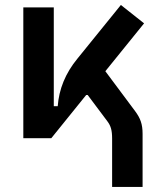

<svg xmlns="http://www.w3.org/2000/svg" viewBox="-20 -547 626 760"><path d="M183.1 0 324.2 -174.8 404.3 -67.9C418.5 -49.3 423.8 -31.7 423.8 1.5V192.9H544.4V-17.1C544.4 -56.2 535.6 -79.1 514.6 -107.4L397 -265.1L550.3 -454.6L458.5 -527.3L286.1 -314.5C238.8 -256.8 213.4 -193.8 208.5 -126.5H192.9V-517.6H72.3V0Z"/></svg>

Font: Cascadia Mono SemiBold
Style: Regular
Weight: 600
Monospace: yes
Designer: Aaron Bell
Foundry: Saja Typeworks
Version: Version 2404.023